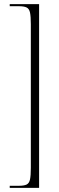

<svg xmlns="http://www.w3.org/2000/svg" viewBox="-20 -780 286 928"><path d="M27 128V118H71Q96 118 108.5 112Q121 106 125 87.5Q129 69 129 31V-663Q129 -701 125 -719.5Q121 -738 108.5 -744Q96 -750 71 -750H27V-760H169V128Z"/></svg>

Font: Noto Serif Display ExtraCondensed ExtraLight
Style: Regular
Weight: 200
Width: 2
Designer: Monotype Design Team
Foundry: Monotype Imaging Inc.
Version: Version 2.009